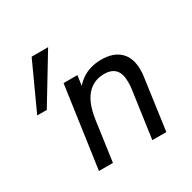

<svg xmlns="http://www.w3.org/2000/svg" viewBox="-155 -853 1010 1009"><g transform="rotate(-30 350.5 -348.5)"><path d="M31 -415 160 -697H260L89 -415ZM166 0 236 -493H320L305 -388L284 -390Q303 -428 331 -452.5Q359 -477 394 -489Q429 -501 468 -501Q541 -501 581 -463Q621 -425 621 -352Q621 -341 620.5 -331Q620 -321 618 -310L575 0H490L530 -284Q532 -296 532.5 -306Q533 -316 533 -329Q533 -380 510.5 -404Q488 -428 444 -428Q380 -428 339.5 -383Q299 -338 285 -243L251 0Z"/></g></svg>

Font: Hanken Grotesk
Style: Italic
Weight: 400
Italic angle: -8°
Designer: Alfredo Marco Pradil
Foundry: Hanken Design Co.
Version: Version 3.013